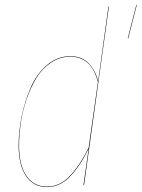

<svg xmlns="http://www.w3.org/2000/svg" viewBox="-20 -757 580 786"><path d="M538.1 -736.8H540L504.9 -600.1H502.9ZM423.8 -730H425.8L324.2 0H321.8L342.8 -147.9Q306.6 -75.2 265.6 -33.2Q224.6 8.8 171.9 8.8Q117.2 8.8 86.7 -36.1Q56.2 -81.1 56.2 -161.1Q56.2 -219.7 68.8 -281.2Q81.5 -342.8 106 -398.9Q130.4 -455.1 172.6 -491Q214.8 -526.9 268.1 -526.9Q314.9 -526.9 342.8 -498Q370.6 -469.2 381.8 -424.8ZM268.1 -524.9Q225.6 -524.9 189.7 -501.2Q153.8 -477.5 130.1 -439.5Q106.4 -401.4 89.6 -352.8Q72.8 -304.2 65.4 -255.6Q58.1 -207 58.1 -161.1Q58.1 -81.5 88.1 -37.4Q118.2 6.8 171.9 6.8Q224.1 6.8 264.6 -35.2Q305.2 -77.1 342.8 -151.9L380.9 -420.9Q354.5 -524.9 268.1 -524.9Z"/></svg>

Font: Fira Sans Compressed Two
Style: Italic
Weight: 100
Width: 3
Italic angle: -8°
Designer: Carrois Corporate & Edenspiekermann AG
Foundry: Carrois Corporate GbR & Edenspiekermann AG
Version: Version 4.203;PS 004.203;hotconv 1.0.88;makeotf.lib2.5.64775